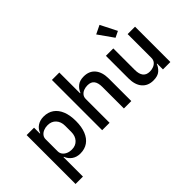

<svg xmlns="http://www.w3.org/2000/svg" viewBox="-123 -1297 1999 1999"><g transform="rotate(-45 876.0 -297.5)"><path d="M78 200V-520H187V-434H192Q208 -481 247 -506.5Q286 -532 338 -532Q404 -532 450 -499.5Q496 -467 520.5 -406.5Q545 -346 545 -260Q545 -175 520.5 -114Q496 -53 450 -20.5Q404 12 338 12Q286 12 248 -14Q210 -40 192 -86H187V200ZM305 -80Q362 -80 396 -117.5Q430 -155 430 -215V-305Q430 -365 396 -402Q362 -439 305 -439Q272 -439 245.5 -428Q219 -417 203 -397Q187 -377 187 -350V-174Q187 -144 203 -123.5Q219 -103 245.5 -91.5Q272 -80 305 -80Z M670 0V-740H779V-434H784Q801 -476 835.5 -504Q870 -532 930 -532Q1010 -532 1054.5 -479Q1099 -426 1099 -330V0H990V-317Q990 -378 966.5 -408.5Q943 -439 892 -439Q863 -439 837.5 -429.5Q812 -420 795.5 -400Q779 -380 779 -350V0Z M1565 0V-86H1560Q1546 -47 1512.5 -17.5Q1479 12 1414 12Q1335 12 1290 -40.5Q1245 -93 1245 -189V-520H1354V-203Q1354 -143 1378.5 -111.5Q1403 -80 1453 -80Q1482 -80 1507.5 -90Q1533 -100 1549 -120Q1565 -140 1565 -170V-520H1674V0ZM1449 -582 1331 -749 1426 -795 1517 -615Z"/></g></svg>

Font: IBM Plex Sans Medium
Style: Regular
Weight: 500
Designer: Mike Abbink, Paul van der Laan, Pieter van Rosmalen
Foundry: Bold Monday
Version: Version 3.201